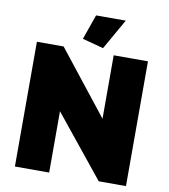

<svg xmlns="http://www.w3.org/2000/svg" viewBox="-97 -995 947 1076"><g transform="rotate(10 377.0 -456.5)"><path d="M256 -349V0H61V-710H213L498 -349V-710H693V0H538ZM432 -739 312 -771 362 -913H531Z"/></g></svg>

Font: Raleway
Style: Heavy
Weight: 900
Designer: Matt McInerney, Pablo Impallari, Rodrigo Fuenzalida
Foundry: Matt McInerney, Pablo Impallari, Rodrigo Fuenzalida
Version: Version 2.001; ttfautohint (v0.8) -G 200 -r 50